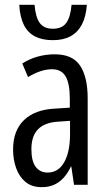

<svg xmlns="http://www.w3.org/2000/svg" viewBox="-20 -773 451 803"><path d="M209 -545.9Q283.2 -545.9 314.9 -498.5Q346.7 -451.2 346.7 -361.3V0H289.6L278.3 -76.2H276.4Q263.7 -48.8 246.1 -29.5Q228.5 -10.3 206.1 -0.2Q183.6 9.8 154.3 9.8Q112.8 9.8 86.4 -12.2Q60.1 -34.2 47.4 -70.1Q34.7 -106 34.7 -147.5Q34.7 -227.1 80.6 -271Q126.5 -314.9 210.9 -318.8L272 -322.8V-359.4Q272 -423.8 254.4 -453.6Q236.8 -483.4 197.8 -483.4Q175.3 -483.4 150.6 -475.6Q126 -467.8 97.2 -450.7L73.2 -507.3Q103.5 -526.9 137.9 -536.4Q172.4 -545.9 209 -545.9ZM272.9 -267.6 223.1 -264.2Q166.5 -260.7 138.9 -232.2Q111.3 -203.6 111.3 -149.4Q111.3 -99.1 129.4 -75.2Q147.5 -51.3 179.2 -51.3Q223.6 -51.3 248.3 -94.2Q272.9 -137.2 272.9 -212.9ZM343.3 -752.9Q339.8 -704.1 322.8 -671.1Q305.7 -638.2 275.4 -621.6Q245.1 -605 201.2 -605Q156.7 -605 126.5 -620.6Q96.2 -636.2 79.8 -668.9Q63.5 -701.7 60.5 -752.9H124.5Q128.9 -699.7 146.7 -676.3Q164.6 -652.8 201.2 -652.8Q239.3 -652.8 257.1 -677.2Q274.9 -701.7 279.3 -752.9Z"/></svg>

Font: Open Sans Condensed
Style: Regular
Weight: 400
Width: 3
Designer: Monotype Design Team
Foundry: Monotype Imaging Inc.
Version: Version 3.000